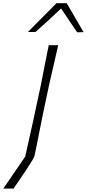

<svg xmlns="http://www.w3.org/2000/svg" viewBox="-80 -988 528 1168"><path d="M-60 159.5Q-28.5 113.5 2.8 67.8Q34 22 73.5 -36L121 -249L169 -473Q182 -540.5 193.2 -597.2Q204.5 -654 216.5 -713H274Q260.5 -653 247.5 -596.8Q234.5 -540.5 219 -473L178 -279Q165 -217.5 153.8 -157.5Q142.5 -97.5 129.5 -38.5Q128.5 -32 113.8 -8Q99 16 78 47.8Q57 79.5 36.2 109.8Q15.5 140 2 159.5ZM389.5 -791.5Q365.5 -827 340.5 -863.5Q315.5 -900 291.5 -936.5Q254 -900 215.2 -864.8Q176.5 -829.5 136 -793.5H90Q134 -838 177 -881.2Q220 -924.5 263.5 -968.5H326Q351 -925.5 377 -880.8Q403 -836 428.5 -792.5Z"/></svg>

Font: Commissioner Loud ExtraLight
Style: Italic
Weight: 200
Italic angle: -12°
Designer: Kostas Bartsokas
Foundry: Kostas Bartsokas
Version: Version 1.000; ttfautohint (v1.8.3)